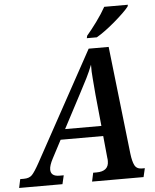

<svg xmlns="http://www.w3.org/2000/svg" viewBox="-104 -982 835 1033"><g transform="rotate(-5 313.5 -465.5)"><path d="M202 -47H179Q132 -47 132 -84Q132 -106 151 -142L202 -239H432L444 -117Q445 -118 445 -102Q445 -47 379 -47H361L351 0H629L640 -47H624Q596 -47 585 -68.5Q574 -90 569 -133L503 -714H395L72 -125Q46 -78 31 -62.5Q16 -47 -13 -47H-33L-43 0H191ZM327 -476Q352 -523 369 -557Q386 -591 400 -627Q399 -591 403 -549.5Q407 -508 410 -464L427 -294H231ZM390 -771H444Q489 -797 545 -845Q601 -893 623 -921L626 -931H498Q478 -895 448 -854Q418 -813 393 -784Z"/></g></svg>

Font: Noto Serif SemiCondensed Semi
Style: Italic
Weight: 600
Width: 4
Italic angle: -12°
Designer: Monotype Design Team
Foundry: Monotype Imaging Inc.
Version: Version 1.901